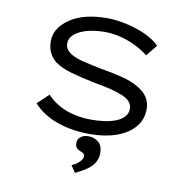

<svg xmlns="http://www.w3.org/2000/svg" viewBox="-82 -614 871 893"><g transform="rotate(10 354.0 -167.5)"><path d="M367 10Q280 10 210.5 -15Q141 -40 98 -88L151 -138Q188 -98 242 -77.5Q296 -57 361 -57Q393 -57 422.5 -61Q452 -65 476.5 -74.5Q501 -84 515.5 -100Q530 -116 530 -138Q530 -175 481 -195Q457 -205 422.5 -213.5Q388 -222 345 -229Q282 -242 234.5 -255.5Q187 -269 157 -290Q136 -307 124.5 -330Q113 -353 113 -384Q113 -418 131 -445Q149 -472 181 -493Q213 -514 256.5 -524.5Q300 -535 351 -535Q394 -535 441.5 -525Q489 -515 532 -496Q575 -477 604 -449L561 -396Q535 -417 500.5 -434Q466 -451 428 -460.5Q390 -470 352 -470Q323 -470 294 -465Q265 -460 241.5 -449.5Q218 -439 204 -423.5Q190 -408 190 -388Q190 -372 197.5 -360.5Q205 -349 220 -340Q242 -326 279.5 -317Q317 -308 367 -298Q422 -289 467 -277.5Q512 -266 543 -248Q575 -230 591 -206Q607 -182 607 -150Q607 -100 576 -64Q545 -28 491 -9Q437 10 367 10ZM330 200 308 167Q323 161 334 152.5Q345 144 351.5 135Q358 126 358 117Q358 107 351.5 103Q345 99 337 96Q327 93 319.5 85Q312 77 312 61Q312 43 326.5 32Q341 21 362 21Q390 21 410 37.5Q430 54 430 89Q430 111 421 128.5Q412 146 397 159Q382 172 364 182Q346 192 330 200Z"/></g></svg>

Font: Lexend Peta Light
Style: Regular
Weight: 300
Version: Version 1.007